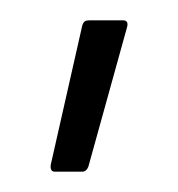

<svg xmlns="http://www.w3.org/2000/svg" viewBox="-20 -715 175 189"><path d="M34 -546Q29 -546 30 -553L61 -690Q62 -693 63.5 -694Q65 -695 68 -695H101Q107 -695 105 -688L67 -551Q65 -546 61 -546Z"/></svg>

Font: Sofia Sans Condensed Light
Style: Regular
Weight: 300
Designer: Botio Nikoltchev, Ani Petrova
Foundry: lettersoup
Version: Version 4.101